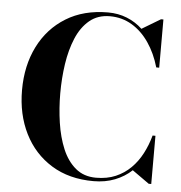

<svg xmlns="http://www.w3.org/2000/svg" viewBox="-54 -811 823 873"><g transform="rotate(5 357.5 -375.0)"><path d="M404.5 10Q293 10 212.5 -39.8Q132 -89.5 88.5 -176.5Q45 -263.5 45 -375Q45 -486.5 88.5 -573.5Q132 -660.5 212.5 -710.2Q293 -760 404.5 -760Q451 -760 490.8 -744Q530.5 -728 561.5 -699L646.5 -750H657.5V-530H644Q626 -593 593 -641.2Q560 -689.5 514.8 -716.5Q469.5 -743.5 414.5 -743.5Q359 -743.5 321.2 -712Q283.5 -680.5 261.2 -627.5Q239 -574.5 229.2 -509Q219.5 -443.5 219.5 -375Q219.5 -307 229.2 -241.2Q239 -175.5 261.2 -122.5Q283.5 -69.5 321.2 -38Q359 -6.5 414.5 -6.5Q465 -6.5 504 -23.2Q543 -40 572.5 -69.2Q602 -98.5 622.2 -137.2Q642.5 -176 654.5 -220H667.5V0H656L578.5 -55Q546 -24.5 502 -7.2Q458 10 404.5 10Z"/></g></svg>

Font: Bodoni Moda 18pt
Style: Bold
Weight: 700
Designer: Owen Earl
Foundry: indestructible type
Version: Version 2.004